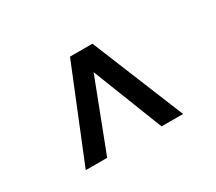

<svg xmlns="http://www.w3.org/2000/svg" viewBox="-83 -845 796 709"><g transform="rotate(-30 315.0 -490.0)"><path d="M107.9 -293.9 267.1 -686H362.8L522.9 -293.9H431.2L314 -592.8L199.2 -293.9Z"/></g></svg>

Font: Archivo Medium
Style: Regular
Weight: 500
Designer: Hector Gatti
Foundry: Omnibus-Type
Version: Version 2.001